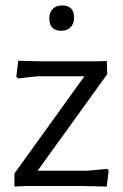

<svg xmlns="http://www.w3.org/2000/svg" viewBox="-20 -683 452 705"><path d="M208 -663Q252 -663 252 -618Q252 -596 239.5 -583Q227 -570 205 -570Q161 -570 161 -616Q161 -637 173.5 -650Q186 -663 208 -663ZM47 -460 129 -458H334L372 -459L374 -411L118 -56H299L374 -63L379 -56L372 2L280 0H80L33 2V-46L290 -403H117L46 -395L40 -402Z"/></svg>

Font: Alegreya Sans SC
Style: Regular
Weight: 400
Designer: Juan Pablo del Peral
Foundry: Huerta Tipografica
Version: Version 2.007